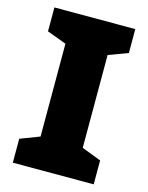

<svg xmlns="http://www.w3.org/2000/svg" viewBox="-109 -783 659 853"><g transform="rotate(15 220.0 -357.0)"><path d="M406 0H34V-110L123 -144V-571L34 -604V-714H406V-604L317 -571V-144L406 -110Z"/></g></svg>

Font: Noto Sans Syriac Western Black
Style: Regular
Weight: 900
Designer: Patrick Giasson and the Monotype Design Team
Foundry: Monotype Imaging Inc.
Version: Version 3.000; ttfautohint (v1.8.4.7-5d5b)